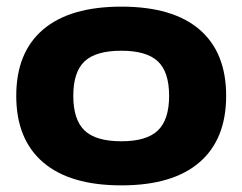

<svg xmlns="http://www.w3.org/2000/svg" viewBox="-20 -551 731 579"><path d="M346 8Q191 8 110 -61.5Q29 -131 29 -262Q29 -393 110 -462Q191 -531 346 -531Q501 -531 581.5 -462Q662 -393 662 -262Q662 -131 581.5 -61.5Q501 8 346 8ZM346 -125Q422 -125 456 -157.5Q490 -190 490 -262Q490 -334 456 -366Q422 -398 346 -398Q269 -398 235 -366Q201 -334 201 -262Q201 -190 235 -157.5Q269 -125 346 -125Z"/></svg>

Font: Asap Expanded ExtraBold
Style: Regular
Weight: 800
Width: 7
Designer: Pablo Cosgaya
Foundry: Omnibus-Type
Version: Version 3.001; ttfautohint (v1.8.4.7-5d5b)